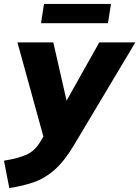

<svg xmlns="http://www.w3.org/2000/svg" viewBox="-58 -722 703 969"><path d="M-11 227 -38 89Q36 77 77 58Q118 39 145 -6L161 -33L30 -508H211L278 -214L443 -508H625L315 11Q266 93 216.5 136Q167 179 111.5 198Q56 217 -11 227ZM149 -605 164 -702H502L487 -605Z"/></svg>

Font: Mulish Black
Style: Italic
Weight: 900
Italic angle: -9°
Designer: Vernon Adams
Foundry: Vernon Adams
Version: Version 3.603; ttfautohint (v1.8.3)